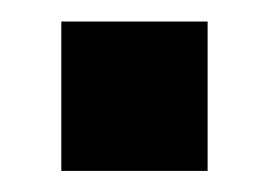

<svg xmlns="http://www.w3.org/2000/svg" viewBox="-20 -162 255 182"><path d="M38.1 -141.6H176.8V0H38.1Z"/></svg>

Font: Altinn-DIN Exp
Style: DINExp-Bold
Weight: 700
Width: 7
Designer: Charles Nix
Foundry: Altinn
Version: Version 2.00